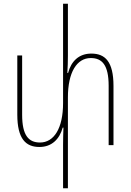

<svg xmlns="http://www.w3.org/2000/svg" viewBox="-20 -780 704 1032"><path d="M471 -492C405 -492 363 -452 346 -388H342C344 -419 345 -450 345 -482V-760H319V-226C319 -90 270 -14 195 -14C134 -14 99 -52 99 -163V-482H73V-164C73 -33 119 10 192 10C258 10 300 -32 317 -94H321C320 -64 319 -33 319 -2V232H345V-256C345 -392 393 -468 468 -468C529 -468 564 -430 564 -319V0H590V-318C590 -449 545 -492 471 -492Z"/></svg>

Font: Noto Sans Armenian Condensed Thin
Style: Regular
Weight: 100
Width: 3
Designer: Monotype Design Team
Foundry: Monotype Imaging Inc.
Version: Version 2.008